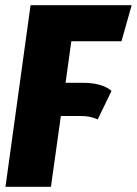

<svg xmlns="http://www.w3.org/2000/svg" viewBox="-20 -715 524 735"><path d="M253 -557 231 -398H297Q371 -398 407 -367L354 -258Q338 -265 322.5 -268Q307 -271 284 -271H213L175 0H1L97 -695H484L445 -557Z"/></svg>

Font: Fira Sans Extra Condensed ExtraBold
Style: Italic
Weight: 800
Width: 3
Italic angle: -8°
Designer: Carrois Corporate & Edenspiekermann AG
Foundry: Carrois Corporate GbR & Edenspiekermann AG
Version: Version 4.203